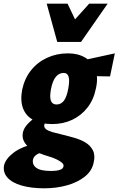

<svg xmlns="http://www.w3.org/2000/svg" viewBox="-89 -731 642 1040"><path d="M151 289Q80 289 28 274Q-24 259 -49 230.5Q-74 202 -67 164Q-58 129 -16 96.5Q26 64 113 42L150 92Q123 97 108.5 107Q94 117 90 132Q84 160 107 177.5Q130 195 186 195Q220 195 237 188.5Q254 182 255 169Q257 159 245.5 149.5Q234 140 215 131Q196 122 171 115Q147 108 121 97.5Q95 87 73.5 71.5Q52 56 41 35Q30 14 35 -13Q40 -37 61 -59.5Q82 -82 113.5 -103Q145 -124 179 -139L205 -109Q189 -97 177.5 -89.5Q166 -82 160 -74.5Q154 -67 151 -55Q148 -41 160 -31.5Q172 -22 194.5 -15.5Q217 -9 244 -3Q276 5 310.5 14.5Q345 24 372.5 40Q400 56 414 83Q428 110 418 151Q409 195 370 226Q331 257 273.5 273Q216 289 151 289ZM194 -59Q133 -59 92.5 -80.5Q52 -102 36 -143.5Q20 -185 31 -245Q44 -306 79 -350Q114 -394 166 -418Q218 -442 279 -442Q333 -442 371.5 -419.5Q410 -397 427 -355Q444 -313 431 -254Q419 -192 385 -148.5Q351 -105 302 -82Q253 -59 194 -59ZM217 -165Q242 -165 257.5 -186Q273 -207 281 -252Q289 -296 282.5 -316Q276 -336 256 -336Q231 -336 213.5 -315Q196 -294 187 -248Q179 -204 187 -184.5Q195 -165 217 -165ZM507 -317 336 -320 345 -401 533 -442ZM221 -504 276 -580 394 -711H494L350 -504ZM221 -504 164 -711H277L339 -581L350 -504Z"/></svg>

Font: Ysabeau Office Black
Style: Italic
Weight: 900
Italic angle: -12°
Designer: Christian Thalmann (Catharsis Fonts)
Version: Version 2.001;gftools[0.9.30]; featfreeze: tnum,lnum,ss02